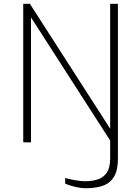

<svg xmlns="http://www.w3.org/2000/svg" viewBox="-20 -753 709 1016"><path d="M434 243Q408 243 377 235.5Q346 228 325 219V189Q347 195 377.5 200.5Q408 206 430 206Q469 206 498.5 196Q528 186 545.5 160Q563 134 563 84V-28H604V87Q604 147 584 181Q564 215 526.5 229Q489 243 434 243ZM103 0V-733H138L563 -72V-733H604V0H569L144 -661V0Z"/></svg>

Font: Exo Thin ExtraLight
Style: Regular
Weight: 250
Version: Version 2.000